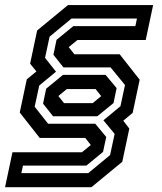

<svg xmlns="http://www.w3.org/2000/svg" viewBox="-40 -664 658 778"><path d="M-19.5 94.5 10.5 -47H292L328 -76.5L305.5 -105H121L40 -208L68.5 -342.5L107.5 -374.5L82 -406L110.5 -540.5L235.5 -643.5H580.5L550.5 -502H274L238.5 -473L261.5 -444H445L526 -341L497.5 -206.5L459.5 -175L484 -143L455.5 -8.5L330.5 94.5ZM46.5 37.5H317.5L406 -35.5L424.5 -121.5L379 -176.5L448 -233.5L466.5 -319.5L408 -391H217L176.5 -442L189 -502.5L257 -558H508.5L515 -589H250L161 -515.5L142.5 -429.5L187 -373.5L119 -317.5L100.5 -231.5L155 -162.5H346L390.5 -109L377.5 -48.5L310 7H53ZM175 -193 134.5 -244 147 -304.5 215 -360.5H388L432.5 -307L420 -246.5L354.5 -193ZM219.5 -246H335.5L370 -274.5L347.5 -303H230.5L196.5 -275Z"/></svg>

Font: Tourney Expanded SemiBold
Style: Italic
Weight: 600
Width: 7
Italic angle: -12°
Designer: Tyler Finck
Foundry: Etcetera Type Co
Version: Version 1.010; ttfautohint (v1.8.3)